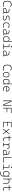

<svg xmlns="http://www.w3.org/2000/svg" viewBox="7401 -8184 1017 15860"><g transform="rotate(90 7910.0 -254.5)"><path d="M360.4 9.8Q48.8 9.8 48.8 -347.7Q48.8 -517.1 127.2 -610.1Q205.6 -703.1 348.6 -703.1Q416.5 -703.1 466.6 -680.4Q516.6 -657.7 539.6 -615.7L507.8 -583Q481 -619.1 439.5 -639.2Q397.9 -659.2 349.6 -659.2Q234.4 -659.2 165 -579.3Q95.7 -499.5 95.7 -352.5Q95.7 -34.2 367.2 -34.2Q450.2 -34.2 530.8 -71.3L543 -27.8Q456.1 9.8 360.4 9.8Z M1014.6 4.9 1009.8 -109.4H1003.9Q996.6 -75.2 969 -48.3Q941.4 -21.5 898.9 -5.9Q856.4 9.8 804.7 9.8Q728 9.8 686.3 -25.4Q644.5 -60.5 644.5 -124Q644.5 -286.1 868.2 -286.1Q906.2 -286.1 941.2 -283.9Q976.1 -281.7 1003.4 -276.9V-297.9Q1003.4 -391.1 957.8 -432.9Q912.1 -474.6 810.5 -476.1L708 -477.5L717.8 -522.5L810.5 -521Q936.5 -519 993.4 -464.6Q1050.3 -410.2 1050.3 -291.5V-37.1L1139.6 -30.8V0ZM1003.4 -236.8Q972.7 -241.7 935.8 -242.7Q898.9 -243.7 865.7 -243.7Q691.4 -243.7 691.4 -127.4Q691.4 -83 721.2 -59.1Q751 -35.2 804.7 -35.2Q861.3 -35.2 906.2 -54.4Q951.2 -73.7 977.3 -106.7Q1003.4 -139.6 1003.4 -181.2Z M1424.8 9.8Q1368.7 9.8 1329.6 6.3Q1290.5 2.9 1259.8 -4.9L1265.6 -51.3Q1360.8 -35.2 1424.8 -35.2Q1528.8 -35.2 1575.9 -57.6Q1623 -80.1 1623 -129.9Q1623 -164.6 1599.4 -188Q1575.7 -211.4 1522.9 -224.6L1408.2 -253.4Q1333 -272 1300.3 -305.2Q1267.6 -338.4 1267.6 -386.2Q1267.6 -460.9 1329.8 -494.1Q1392.1 -527.3 1531.2 -527.3Q1563.5 -527.3 1591.6 -525.1Q1619.6 -522.9 1656.2 -517.6L1650.9 -475.6Q1610.8 -479.5 1581.8 -481Q1552.7 -482.4 1528.3 -482.4Q1415.5 -482.4 1365 -459.5Q1314.5 -436.5 1314.5 -385.7Q1314.5 -356.4 1341.6 -333.7Q1368.7 -311 1430.7 -295.9L1522 -273.9Q1601.1 -254.9 1635.5 -219.7Q1669.9 -184.6 1669.9 -129.9Q1669.9 -56.2 1612.1 -23.2Q1554.2 9.8 1424.8 9.8Z M2100.6 9.8Q1970.2 9.8 1903.1 -58.6Q1835.9 -127 1835.9 -259.8Q1835.9 -386.7 1901.1 -457Q1966.3 -527.3 2086.9 -527.3Q2158.2 -527.3 2209.2 -499.3Q2260.3 -471.2 2281.7 -419.9L2241.2 -394Q2214.8 -443.4 2173.6 -462.9Q2132.3 -482.4 2083 -482.4Q1988.3 -482.4 1935.5 -425.8Q1882.8 -369.1 1882.8 -264.6Q1882.8 -151.4 1938.5 -93.3Q1994.1 -35.2 2102.5 -35.2Q2142.6 -35.2 2181.9 -39.6Q2221.2 -43.9 2258.8 -51.8L2264.6 -7.3Q2224.6 2.9 2182.9 6.3Q2141.1 9.8 2100.6 9.8Z M2772.5 4.9 2767.6 -109.4H2761.7Q2754.4 -75.2 2726.8 -48.3Q2699.2 -21.5 2656.7 -5.9Q2614.3 9.8 2562.5 9.8Q2485.8 9.8 2444.1 -25.4Q2402.3 -60.5 2402.3 -124Q2402.3 -286.1 2626 -286.1Q2664.1 -286.1 2699 -283.9Q2733.9 -281.7 2761.2 -276.9V-297.9Q2761.2 -391.1 2715.6 -432.9Q2669.9 -474.6 2568.4 -476.1L2465.8 -477.5L2475.6 -522.5L2568.4 -521Q2694.3 -519 2751.2 -464.6Q2808.1 -410.2 2808.1 -291.5V-37.1L2897.5 -30.8V0ZM2761.2 -236.8Q2730.5 -241.7 2693.6 -242.7Q2656.7 -243.7 2623.5 -243.7Q2449.2 -243.7 2449.2 -127.4Q2449.2 -83 2479 -59.1Q2508.8 -35.2 2562.5 -35.2Q2619.1 -35.2 2664.1 -54.4Q2709 -73.7 2735.1 -106.7Q2761.2 -139.6 2761.2 -181.2Z M3194.8 9.8Q3093.3 9.8 3040.8 -57.1Q2988.3 -124 2988.3 -253.9Q2988.3 -388.7 3041.5 -458Q3094.7 -527.3 3197.8 -527.3Q3347.7 -527.3 3372.1 -401.4H3376V-732.4H3421.9V2.4L3386.2 4.9L3376.5 -122.1H3374Q3361.8 -61 3318.4 -25.6Q3274.9 9.8 3194.8 9.8ZM3376 -255.9V-261.2Q3376 -482.4 3203.6 -482.4Q3035.2 -482.4 3035.2 -253.9Q3035.2 -146.5 3078.1 -90.8Q3121.1 -35.2 3204.6 -35.2Q3289.1 -35.2 3332.5 -91.1Q3376 -147 3376 -255.9Z M3605.5 0V-43.9H3819.8V-473.6H3634.8V-517.6H3865.7V-43.9H4042V0ZM3836.9 -646Q3816.9 -646 3802.5 -660.2Q3788.1 -674.3 3788.1 -694.3Q3788.1 -714.4 3802.5 -728.8Q3816.9 -743.2 3836.9 -743.2Q3856.9 -743.2 3871.3 -728.8Q3885.7 -714.4 3885.7 -694.3Q3885.7 -674.3 3871.3 -660.2Q3856.9 -646 3836.9 -646Z M4530.3 4.9 4525.4 -109.4H4519.5Q4512.2 -75.2 4484.6 -48.3Q4457 -21.5 4414.6 -5.9Q4372.1 9.8 4320.3 9.8Q4243.7 9.8 4201.9 -25.4Q4160.2 -60.5 4160.2 -124Q4160.2 -286.1 4383.8 -286.1Q4421.9 -286.1 4456.8 -283.9Q4491.7 -281.7 4519 -276.9V-297.9Q4519 -391.1 4473.4 -432.9Q4427.7 -474.6 4326.2 -476.1L4223.6 -477.5L4233.4 -522.5L4326.2 -521Q4452.1 -519 4509 -464.6Q4565.9 -410.2 4565.9 -291.5V-37.1L4655.3 -30.8V0ZM4519 -236.8Q4488.3 -241.7 4451.4 -242.7Q4414.6 -243.7 4381.3 -243.7Q4207 -243.7 4207 -127.4Q4207 -83 4236.8 -59.1Q4266.6 -35.2 4320.3 -35.2Q4377 -35.2 4421.9 -54.4Q4466.8 -73.7 4492.9 -106.7Q4519 -139.6 4519 -181.2Z M5633.8 9.8Q5322.3 9.8 5322.3 -347.7Q5322.3 -517.1 5400.6 -610.1Q5479 -703.1 5622.1 -703.1Q5689.9 -703.1 5740 -680.4Q5790 -657.7 5813 -615.7L5781.2 -583Q5754.4 -619.1 5712.9 -639.2Q5671.4 -659.2 5623 -659.2Q5507.8 -659.2 5438.5 -579.3Q5369.1 -499.5 5369.1 -352.5Q5369.1 -34.2 5640.6 -34.2Q5723.6 -34.2 5804.2 -71.3L5816.4 -27.8Q5729.5 9.8 5633.8 9.8Z M6152.3 9.8Q6050.8 9.8 5994.1 -60.5Q5937.5 -130.9 5937.5 -258.8Q5937.5 -387.2 5994.1 -457.3Q6050.8 -527.3 6152.3 -527.3Q6254.4 -527.3 6310.8 -457.3Q6367.2 -387.2 6367.2 -258.8Q6367.2 -130.9 6310.8 -60.5Q6254.4 9.8 6152.3 9.8ZM6152.3 -35.2Q6232.4 -35.2 6276.4 -93.5Q6320.3 -151.9 6320.3 -258.8Q6320.3 -365.7 6276.4 -424.1Q6232.4 -482.4 6152.3 -482.4Q6072.3 -482.4 6028.3 -424.1Q5984.4 -365.7 5984.4 -258.8Q5984.4 -151.9 6028.3 -93.5Q6072.3 -35.2 6152.3 -35.2Z M6710.4 9.8Q6608.9 9.8 6556.4 -57.1Q6503.9 -124 6503.9 -253.9Q6503.9 -388.7 6557.1 -458Q6610.4 -527.3 6713.4 -527.3Q6863.3 -527.3 6887.7 -401.4H6891.6V-732.4H6937.5V2.4L6901.9 4.9L6892.1 -122.1H6889.6Q6877.4 -61 6834 -25.6Q6790.5 9.8 6710.4 9.8ZM6891.6 -255.9V-261.2Q6891.6 -482.4 6719.2 -482.4Q6550.8 -482.4 6550.8 -253.9Q6550.8 -146.5 6593.8 -90.8Q6636.7 -35.2 6720.2 -35.2Q6804.7 -35.2 6848.1 -91.1Q6891.6 -147 6891.6 -255.9Z M7369.6 9.8Q7243.2 9.8 7173.8 -62.5Q7104.5 -134.8 7104.5 -265.6Q7104.5 -390.6 7162.6 -459Q7220.7 -527.3 7326.7 -527.3Q7425.3 -527.3 7479.7 -465.3Q7534.2 -403.3 7534.2 -291Q7534.2 -263.7 7531.2 -248H7151.9Q7156.2 -147 7216.1 -91.1Q7275.9 -35.2 7381.3 -35.2Q7408.7 -35.2 7440.9 -38.8Q7473.1 -42.5 7501.5 -48.8L7508.8 -3.9Q7481 2.4 7444.1 6.1Q7407.2 9.8 7369.6 9.8ZM7152.3 -292H7487.3Q7487.3 -382.8 7445.6 -432.6Q7403.8 -482.4 7327.6 -482.4Q7249.5 -482.4 7203.9 -432.6Q7158.2 -382.8 7152.3 -292Z M8627 0 8336.9 -650.4H8333V0H8287.1V-693.4H8365.7L8655.8 -43H8659.2V-693.4H8705.1V0Z M8888.7 0V-693.4H9324.2V-649.4H8934.6V-339.8H9255.9V-295.9H8934.6V0Z M10050.8 0V-693.4H10486.3V-649.4H10096.7V-369.1H10398.4V-325.2H10096.7V-43.9H10486.3V0Z M10610.4 0 10814 -257.8 10610.4 -517.6H10668L10841.8 -293.9L11011.7 -517.6H11069.3L10869.6 -258.3L11069.3 0H11011.7L10841.3 -222.2L10668 0Z M11519.5 9.8Q11337.4 9.8 11337.4 -200.2V-473.6H11178.7V-517.6H11337.4V-673.8H11383.3V-517.6H11624V-473.6H11383.3V-200.2Q11383.3 -35.2 11529.3 -35.2Q11559.6 -35.2 11585.9 -37.8Q11612.3 -40.5 11638.2 -45.4L11643.6 -2Q11612.3 3.9 11582.5 6.8Q11552.7 9.8 11519.5 9.8Z M11947.8 -222.7V-43.9H12103.5V0H11769.5V-43.9H11901.9V-473.6H11789.1V-517.6H11938L11946.8 -384.8H11951.7Q11974.1 -527.3 12109.4 -527.3Q12193.4 -527.3 12231.4 -481.4Q12269.5 -435.5 12269.5 -333H12222.7Q12222.7 -412.1 12195.3 -447.3Q12168 -482.4 12107.4 -482.4Q12026.9 -482.4 11987.3 -414.8Q11947.8 -347.2 11947.8 -222.7Z M12733.4 4.9 12728.5 -109.4H12722.7Q12715.3 -75.2 12687.7 -48.3Q12660.2 -21.5 12617.7 -5.9Q12575.2 9.8 12523.4 9.8Q12446.8 9.8 12405 -25.4Q12363.3 -60.5 12363.3 -124Q12363.3 -286.1 12586.9 -286.1Q12625 -286.1 12659.9 -283.9Q12694.8 -281.7 12722.2 -276.9V-297.9Q12722.2 -391.1 12676.5 -432.9Q12630.9 -474.6 12529.3 -476.1L12426.8 -477.5L12436.5 -522.5L12529.3 -521Q12655.3 -519 12712.2 -464.6Q12769 -410.2 12769 -291.5V-37.1L12858.4 -30.8V0ZM12722.2 -236.8Q12691.4 -241.7 12654.5 -242.7Q12617.7 -243.7 12584.5 -243.7Q12410.2 -243.7 12410.2 -127.4Q12410.2 -83 12439.9 -59.1Q12469.7 -35.2 12523.4 -35.2Q12580.1 -35.2 12625 -54.4Q12669.9 -73.7 12696 -106.7Q12722.2 -139.6 12722.2 -181.2Z M12980.5 0V-693.4H13026.4V-43.9H13416V0Z M13566.4 0V-43.9H13780.8V-473.6H13595.7V-517.6H13826.7V-43.9H14002.9V0ZM13797.9 -646Q13777.8 -646 13763.4 -660.2Q13749 -674.3 13749 -694.3Q13749 -714.4 13763.4 -728.8Q13777.8 -743.2 13797.9 -743.2Q13817.9 -743.2 13832.3 -728.8Q13846.7 -714.4 13846.7 -694.3Q13846.7 -674.3 13832.3 -660.2Q13817.9 -646 13797.9 -646Z M14163.1 233.4 14161.1 190.4 14312.5 184.6Q14414.6 180.7 14461.7 127.4Q14508.8 74.2 14508.8 -30.3V-122.1H14504.4Q14492.2 -61 14449.2 -25.6Q14406.2 9.8 14327.6 9.8Q14226.1 9.8 14173.6 -57.1Q14121.1 -124 14121.1 -253.9Q14121.1 -388.7 14174.3 -458Q14227.5 -527.3 14330.6 -527.3Q14480.5 -527.3 14504.9 -401.4H14508.8L14513.7 -517.6H14554.7V-45.9Q14554.7 92.3 14494.4 158Q14434.1 223.6 14302.7 228.5ZM14508.8 -261.2Q14508.8 -482.4 14336.4 -482.4Q14168 -482.4 14168 -253.9Q14168 -146.5 14210.9 -90.8Q14253.9 -35.2 14337.4 -35.2Q14421.9 -35.2 14465.3 -91.1Q14508.8 -147 14508.8 -255.9Z M15094.7 0V-338.9Q15094.7 -407.7 15058.1 -445.1Q15021.5 -482.4 14956.1 -482.4Q14788.1 -482.4 14788.1 -293V0H14742.2V-732.4H14788.1V-423.8H14792Q14820.3 -527.3 14951.7 -527.3Q15042 -527.3 15091.3 -477.5Q15140.6 -427.7 15140.6 -336.9V0Z M15621.1 9.8Q15439 9.8 15439 -200.2V-473.6H15280.3V-517.6H15439V-673.8H15484.9V-517.6H15725.6V-473.6H15484.9V-200.2Q15484.9 -35.2 15630.9 -35.2Q15661.1 -35.2 15687.5 -37.8Q15713.9 -40.5 15739.7 -45.4L15745.1 -2Q15713.9 3.9 15684.1 6.8Q15654.3 9.8 15621.1 9.8Z"/></g></svg>

Font: Cascadia Code NF ExtraLight
Style: Regular
Weight: 200
Monospace: yes
Designer: Aaron Bell
Foundry: Saja Typeworks
Version: Version 2404.023; ttfautohint (v1.8.4)